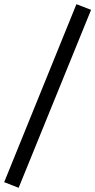

<svg xmlns="http://www.w3.org/2000/svg" viewBox="-47 -764 455 917"><path d="M-27 106 318 -744 388 -717 42 133Z"/></svg>

Font: Maitree
Style: Regular
Weight: 400
Designer: CadsonDemak Team
Foundry: CadsonDemak
Version: Version 1.001